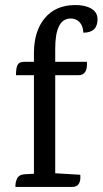

<svg xmlns="http://www.w3.org/2000/svg" viewBox="-20 -738 405 758"><path d="M114 -494V-528Q114 -615 156.5 -666Q199 -717 274 -718Q314 -719 339.5 -704.5Q365 -690 365 -662Q365 -609 309 -609Q308 -636 294 -650.5Q280 -665 259 -665Q198 -665 198 -546V-494H323Q327 -441 289 -441H198V-54L297 -48Q301 0 265 0H41V-8Q41 -18 46 -30Q53 -48 76 -50L114 -52V-441H43Q43 -482 57 -490Q65 -494 77 -494Z"/></svg>

Font: Karma Medium
Style: Regular
Weight: 500
Designer: Joana Correia
Foundry: Indian Type Foundry
Version: Version 1.202;PS 1.0;hotconv 1.0.78;makeotf.lib2.5.61930; tt